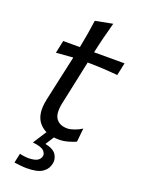

<svg xmlns="http://www.w3.org/2000/svg" viewBox="-165 -748 758 1034"><g transform="rotate(20 214.0 -231.0)"><path d="M235.5 11Q159 11 120.2 -34.2Q81.5 -79.5 100 -166.5Q115.5 -240 130.2 -305.2Q145 -370.5 158 -431L61 -423.5L76.5 -496H172Q188.5 -577.5 199 -656.5L298 -675.5Q284.5 -626 274.2 -585.5Q264 -545 253.5 -496H428L412.5 -423.5Q370 -427.5 326.2 -429.8Q282.5 -432 240 -432.5L186 -179Q173 -117 193.2 -89Q213.5 -61 257.5 -61Q273 -61 296.2 -69Q319.5 -77 339.5 -90L331.5 -12Q317.5 -5 289.5 3Q261.5 11 235.5 11ZM125 215Q109.5 215 87.8 212.8Q66 210.5 53.5 208.5L65.5 154Q72.5 156.5 89.2 158.8Q106 161 116.5 161Q151.5 160 166.8 150.5Q182 141 186 124.5Q189 109.5 175.2 94.2Q161.5 79 110 73L169 -18.5H217L213 0L176 57.5Q225.5 67.5 240.5 93.2Q255.5 119 249.5 143.5Q242.5 177.5 214 196.2Q185.5 215 125 215Z"/></g></svg>

Font: Commissioner Flair
Style: Italic
Weight: 400
Italic angle: -12°
Designer: Kostas Bartsokas
Foundry: Kostas Bartsokas
Version: Version 1.000; ttfautohint (v1.8.3)